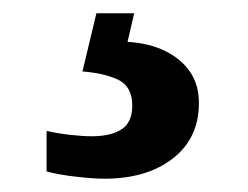

<svg xmlns="http://www.w3.org/2000/svg" viewBox="-20 -29 373 289"><path d="M137 240Q121 240 94.6 237Q68.1 234 50.1 229V168.1Q68.1 172.1 86.6 174.1Q105.1 176.1 118.1 176.1Q147.1 176.1 163.1 165.6Q179.1 155 179.1 130Q179.1 101 157.6 90.9Q136.1 80.9 104.1 78.6L125.1 -9H182L172 34Q205 36 229.1 48Q253.2 60 266.3 79.5Q279.4 99 279.4 126Q279.4 179 240.2 209.5Q201 240 137 240Z"/></svg>

Font: Noto Serif Ethiopic
Style: Regular
Weight: 400
Designer: Monotype Design Team
Foundry: Monotype Imaging Inc.
Version: Version 2.102